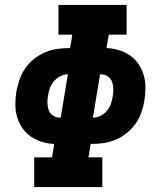

<svg xmlns="http://www.w3.org/2000/svg" viewBox="-20 -755 640 775"><path d="M118 0V-120H190L199 -174Q173 -175 149 -182.5Q125 -190 104.5 -204Q84 -218 70 -238.5Q56 -259 49 -283Q42 -307 42 -333Q42 -359 46 -385Q51 -410 59 -434Q67 -458 82 -479.5Q97 -501 118 -517.5Q139 -534 162.5 -544Q186 -554 211 -557.5Q236 -561 260 -561H263L272 -615H216V-735H491V-615H419L410 -561Q436 -560 460.5 -552.5Q485 -545 505 -531Q525 -517 539 -496.5Q553 -476 560 -452Q567 -428 567 -402Q567 -376 563 -350Q559 -325 550.5 -301Q542 -277 527 -255.5Q512 -234 491 -217.5Q470 -201 446.5 -191Q423 -181 398.5 -177.5Q374 -174 349 -174H346L337 -120H393V0ZM355 -280Q371 -280 386 -287.5Q401 -295 411.5 -307.5Q422 -320 427.5 -335.5Q433 -351 435 -366Q438 -381 437.5 -396.5Q437 -412 432 -425.5Q427 -439 414.5 -447Q402 -455 387 -455H384ZM223 -280H225L254 -455Q239 -455 224 -447.5Q209 -440 198 -427.5Q187 -415 181.5 -399.5Q176 -384 174 -369Q171 -354 171.5 -338.5Q172 -323 177 -309.5Q182 -296 194.5 -288Q207 -280 223 -280Z"/></svg>

Font: Iosevka Curly Slab HvEx
Style: Italic
Weight: 900
Width: 7
Italic angle: -9°
Monospace: yes
Designer: Belleve Invis
Foundry: Belleve Invis
Version: Version 11.1.0; ttfautohint (v1.8.3)